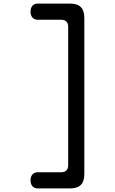

<svg xmlns="http://www.w3.org/2000/svg" viewBox="-20 -885 640 1070"><path d="M370 165H190Q171 165 160.5 152.5Q150 140 150 120Q150 100 160.5 87.5Q171 75 190 75H320Q340 75 350 65Q360 55 360 35V-735Q360 -755 350 -765Q340 -775 320 -775H190Q171 -775 160.5 -787.5Q150 -800 150 -820Q150 -840 160.5 -852.5Q171 -865 190 -865H370Q411 -865 430.5 -845.5Q450 -826 450 -785V85Q450 126 430.5 145.5Q411 165 370 165Z"/></svg>

Font: Maple Mono NF CN
Style: Regular
Weight: 400
Monospace: yes
Designer: subframe7536
Version: Version 7.000